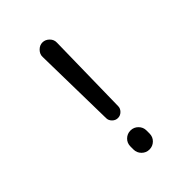

<svg xmlns="http://www.w3.org/2000/svg" viewBox="-213 -828 926 926"><g transform="rotate(-45 250.0 -365.0)"><path d="M209 -254.9 201.2 -679.7Q200.2 -699.2 215.3 -714.8Q230.5 -730.5 250 -730.5Q269.5 -730.5 284.7 -715.3Q299.8 -700.2 298.8 -679.7L291 -254.9Q291 -239.3 278.8 -227.1Q266.6 -214.8 250 -214.8Q233.4 -214.8 221.2 -227.1Q209 -239.3 209 -254.9ZM195.3 -54.7V-75.2Q195.3 -98.6 211.4 -114.3Q227.5 -129.9 250 -129.9Q272.5 -129.9 288.6 -113.8Q304.7 -97.7 304.7 -75.2V-54.7Q304.7 -31.2 288.6 -15.6Q272.5 0 250 0Q227.5 0 211.4 -16.1Q195.3 -32.2 195.3 -54.7Z"/></g></svg>

Font: Rounded Mgen+ 1mn regular
Style: Regular
Weight: 400
Designer: [Source Han Sans]
Ryoko NISHIZUKA  (kana & ideographs); Paul D. Hunt (Latin, Greek & Cyrillic); Wenlong ZHANG  (bopomofo
Version: Version 1.059.20150602